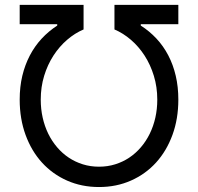

<svg xmlns="http://www.w3.org/2000/svg" viewBox="-20 -747 801 777"><path d="M59.7 -343.8Q59.7 -395.6 70.3 -440.2Q81 -484.7 100.7 -522.4Q120.4 -560 148.4 -590.4Q176.5 -620.7 211.6 -643.5V-649.1H59.7V-727.3H318.2V-627.8Q283 -612.9 251.6 -585.9Q220.2 -558.9 196.4 -522.2Q172.6 -485.4 158.7 -440.2Q144.9 -394.9 144.9 -343.8Q144.9 -305.8 152.7 -271Q160.5 -236.2 175.2 -206Q190 -175.8 211.1 -151.1Q232.2 -126.4 258.3 -109Q284.4 -91.6 315.3 -82Q346.2 -72.4 380.7 -72.4Q415.1 -72.4 446 -82Q476.9 -91.6 503 -109Q529.1 -126.4 550.2 -151.1Q571.4 -175.8 586.1 -206Q600.9 -236.2 608.7 -271Q616.5 -305.8 616.5 -343.8Q616.5 -394.9 602.6 -440.2Q588.8 -485.4 565 -522.2Q541.2 -558.9 509.8 -585.9Q478.3 -612.9 443.2 -627.8V-727.3H701.7V-649.1H549.7V-643.5Q584.9 -621.1 613.1 -590.9Q641.3 -560.7 661 -522.9Q680.8 -485.1 691.2 -440.3Q701.7 -395.6 701.7 -343.8Q701.7 -266 677.9 -201Q654.1 -136 611.5 -89.1Q568.9 -42.3 509.9 -16.2Q451 9.9 380.7 9.9Q310.4 9.9 251.4 -16.2Q192.5 -42.3 149.9 -89.1Q107.2 -136 83.5 -201Q59.7 -266 59.7 -343.8Z"/></svg>

Font: Interop
Style: Regular
Weight: 400
Designer: Rasmus Andersson, Google, Jang Haemin
Foundry: jhaemin
Version: Version 1.008